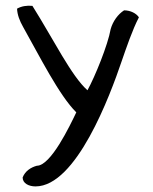

<svg xmlns="http://www.w3.org/2000/svg" viewBox="-20 -515 546 687"><path d="M41 -484C42 -462 50 -441 63 -418C121 -315 192 -173 253 -113C230 -65 162 78 112 78C90 84 70 97 61 120C61 141 83 152 107 152C253 152 374 -174 415 -295C432 -344 454 -409 477 -453C468 -467 447 -478 424 -478C402 -464 384 -439 376 -411C366 -354 320 -241 293 -192C236 -242 172 -373 96 -494C76 -496 57 -493 41 -484Z"/></svg>

Font: Snowfall
Style: Regular
Weight: 400
Designer: Jasper
Foundry: Cannot Into Space Fonts
Version: Version 0.9